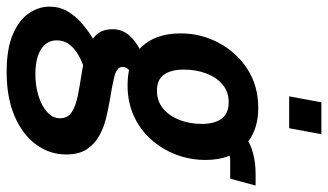

<svg xmlns="http://www.w3.org/2000/svg" viewBox="-272 -513 988 578"><g transform="rotate(90 222.0 -224.0)"><path d="M189.5 -114Q112.5 -114 73 -157Q33.5 -200 33.5 -274Q33.5 -335 61.8 -388.2Q90 -441.5 140.5 -474.5Q191 -507.5 258.5 -507.5Q329 -507.5 371.8 -466.2Q414.5 -425 414.5 -348.5Q414.5 -303 398.8 -261Q383 -219 353.8 -185.8Q324.5 -152.5 282.8 -133.2Q241 -114 189.5 -114ZM206 -202.5Q237.5 -202.5 259.8 -221Q282 -239.5 294 -270.2Q306 -301 306 -337Q306 -376 290.2 -397.2Q274.5 -418.5 240.5 -418.5Q209.5 -418.5 187.5 -400Q165.5 -381.5 154 -350.8Q142.5 -320 142.5 -283.5Q142.5 -245.5 157.5 -224Q172.5 -202.5 206 -202.5ZM149.5 250Q79.5 250 36.2 231.2Q-7 212.5 -27 183Q-47 153.5 -47 121Q-47 91 -32.8 66.5Q-18.5 42 5.2 21.8Q29 1.5 57.5 -14.5L136.5 17.5Q118.5 23 99.5 33.5Q80.5 44 67.5 60.2Q54.5 76.5 54.5 99Q54.5 129.5 81.5 146.5Q108.5 163.5 156.5 163.5Q191 163.5 221.2 154.2Q251.5 145 270.2 128.2Q289 111.5 289 89.5Q289 65.5 269.8 53.5Q250.5 41.5 219.8 35.5Q189 29.5 154.8 24.2Q120.5 19 90 10Q59.5 1 40.2 -17.5Q21 -36 21 -69Q21 -97 38.5 -117.8Q56 -138.5 87 -154L152 -122.5Q144 -120 139.2 -113.2Q134.5 -106.5 134.5 -98.5Q134.5 -81.5 163.8 -74.2Q193 -67 237.5 -60Q260.5 -56 288 -49.5Q315.5 -43 340.8 -29.2Q366 -15.5 382 8.2Q398 32 398 70.5Q398 120.5 368.2 161.2Q338.5 202 282.8 226Q227 250 149.5 250ZM395.5 -420 353.5 -474Q365 -483.5 393.5 -491.5Q422 -499.5 457 -499.5H491.5L471 -423H424Q419.5 -423 412.2 -422.8Q405 -422.5 395.5 -420ZM223 -600.5 241 -697.5H337L319 -600.5Z"/></g></svg>

Font: Cabin
Style: Bold Italic
Weight: 700
Width: 4
Italic angle: -10°
Designer: Pablo Impallari
Foundry: Pablo Impallari. http://www.impallari.com Igino Marini. http://www.ikern.com
Version: Version 3.001